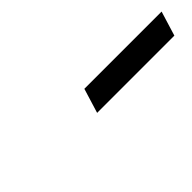

<svg xmlns="http://www.w3.org/2000/svg" viewBox="24 -826 457 457"><g transform="rotate(-45 252.0 -598.0)"><path d="M225.5 -567 244.5 -629H504.5L485.5 -567Z"/></g></svg>

Font: Newsreader 16pt 16pt SemiBold
Style: Italic
Weight: 600
Italic angle: -17°
Version: Version 1.003